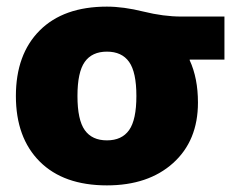

<svg xmlns="http://www.w3.org/2000/svg" viewBox="-20 -550 711 580"><path d="M553 -370V-368Q578 -314 578 -240Q578 -125 503 -57.5Q428 10 303 10Q172 10 100 -62Q28 -134 28 -260Q28 -386 100 -458Q172 -530 303 -530Q353 -530 413.5 -515Q474 -500 528 -500H658V-370ZM236 -157Q258 -126 303 -126Q348 -126 370 -157Q392 -188 392 -260Q392 -332 370 -363Q348 -394 303 -394Q258 -394 236 -363Q214 -332 214 -260Q214 -188 236 -157Z"/></svg>

Font: M PLUS 1p Black
Style: Regular
Weight: 900
Version: Version 1.061